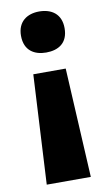

<svg xmlns="http://www.w3.org/2000/svg" viewBox="-84 -648 456 811"><g transform="rotate(-10 144.0 -242.0)"><path d="M238 -517C238 -579 196 -605 144 -605C94 -605 51 -579 51 -517C51 -453 94 -429 144 -429C196 -429 238 -453 238 -517ZM74 -348 49 121H238L213 -348Z"/></g></svg>

Font: Noto Sans Tamil UI ExtraBold
Style: Regular
Weight: 800
Designer: Jelle Bosma - Monotype Design Team
Foundry: Monotype Imaging Inc.
Version: Version 2.004